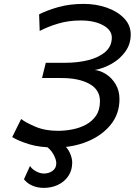

<svg xmlns="http://www.w3.org/2000/svg" viewBox="-20 -730 678 966"><path d="M191.4 -337.4 210.4 -414.1H308.1Q372.1 -414.1 425.3 -427.7Q478.5 -441.4 510.5 -469.5Q542.5 -497.6 542.5 -541Q542.5 -579.1 498.5 -603Q454.6 -627 385.7 -627Q324.7 -627 272.5 -611.3Q220.2 -595.7 179.7 -574.2L176.8 -657.7Q216.3 -678.2 273.4 -694.3Q330.6 -710.4 401.4 -710.4Q462.9 -710.4 516.8 -691.7Q570.8 -672.9 604.2 -638.2Q637.7 -603.5 637.7 -556.2Q637.7 -508.3 610.8 -470.7Q584 -433.1 542.2 -409.4Q500.5 -385.7 456.5 -377.9Q485.4 -375 514.2 -356.4Q543 -337.9 562 -305.9Q581.1 -273.9 581.1 -231.4Q581.1 -157.2 536.9 -102.5Q492.7 -47.9 419.2 -17.8Q345.7 12.2 257.8 12.2Q178.7 12.2 124 -5.1Q69.3 -22.5 41.5 -40.5L86.4 -131.3Q108.4 -113.8 157.5 -92.8Q206.5 -71.8 271.5 -71.8Q306.6 -71.8 343.8 -78.9Q380.9 -85.9 412.4 -102.8Q443.8 -119.6 463.4 -148.4Q482.9 -177.2 482.9 -220.7Q482.9 -278.8 429.7 -308.1Q376.5 -337.4 289.1 -337.4ZM100.6 171.9 130.9 105Q140.6 120.6 161.1 131.8Q181.6 143.1 201.2 143.1Q225.6 143.1 244.4 129.6Q263.2 116.2 263.2 90.8Q263.2 72.3 248.3 45.4Q233.4 18.6 202.6 -1H300.3Q318.8 12.2 331.1 38.6Q343.3 64.9 343.3 87.9Q343.3 127 323.7 155.8Q304.2 184.6 271.7 200Q239.3 215.3 200.2 215.3Q169.4 215.3 143.1 204.1Q116.7 192.9 100.6 171.9Z"/></svg>

Font: Andika
Style: Italic
Weight: 400
Italic angle: -14°
Designer: Victor Gaultney, Annie Olsen, Julie Remington, Don Collingsworth, Eric Hays, Becca Hirsbrunner
Foundry: SIL International
Version: Version 6.101